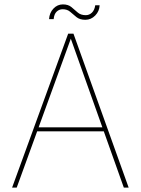

<svg xmlns="http://www.w3.org/2000/svg" viewBox="-20 -853 639 873"><path d="M35 0 290 -700H314L565 0H543L302 -677L56 0ZM134 -256 143 -274H459L468 -256ZM368 -763Q343 -763 328 -775Q313 -787 299.5 -799Q286 -811 265 -811Q249 -811 237.5 -800Q226 -789 224 -766H203Q205 -795 223 -814Q241 -833 266 -833Q290 -833 304.5 -821Q319 -809 333 -796.5Q347 -784 370 -784Q386 -784 398 -795.5Q410 -807 413 -829H433Q432 -802 413 -782.5Q394 -763 368 -763Z"/></svg>

Font: DM Sans 11pt Thin
Style: Regular
Weight: 250
Version: Version 4.004;gftools[0.9.30]